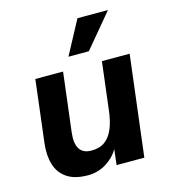

<svg xmlns="http://www.w3.org/2000/svg" viewBox="-111 -832 839 936"><g transform="rotate(-15 308.0 -364.5)"><path d="M567 -508 505 0H365L374 -78Q364 -60 348 -43.5Q332 -27 312 -14.5Q292 -2 268.5 5Q245 12 219 12Q152 12 113 -14.5Q74 -41 60 -87Q46 -133 53 -193L91 -508H231L195 -212Q188 -157 205.5 -128.5Q223 -100 266 -100Q308 -100 334.5 -120Q361 -140 376.5 -177.5Q392 -215 398 -269L427 -508ZM378 -571H275L366 -741H520Z"/></g></svg>

Font: Inclusive Sans
Style: Italic
Weight: 400
Italic angle: -7°
Designer: Olivia King
Foundry: Olivia King
Version: Version 2.004